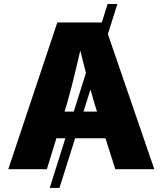

<svg xmlns="http://www.w3.org/2000/svg" viewBox="-20 -839 806 952"><path d="M562 -819.3 274.9 92.8H226.6L513.7 -819.3ZM21 0 264.2 -727.5H495.1L745.1 0H551.8L450.7 -318.4Q426.8 -397.9 403.8 -486.6Q380.9 -575.2 357.9 -671.4H397.5Q375 -574.7 354 -485.8Q333 -397 310.1 -318.4L212.4 0ZM186.5 -153.3V-285.6H580.1V-153.3Z"/></svg>

Font: Inter 16pt ExtraBold
Style: Regular
Weight: 800
Version: Version 4.001;git-66647c0bb